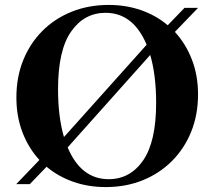

<svg xmlns="http://www.w3.org/2000/svg" viewBox="-20 -747 869 779"><path d="M421 -727Q492 -727 553 -705.5Q614 -684 660.5 -644.5L728.5 -715H783.5L689.5 -617.5Q733.5 -570 758.5 -505.5Q783.5 -441 783.5 -364Q783.5 -281.5 755.8 -212.8Q728 -144 677.5 -93.5Q627 -43 558.8 -15.5Q490.5 12 409 12Q338 12 277 -9.5Q216 -31 169 -70.5L101 0H46L140 -98Q96 -145.5 71.2 -210Q46.5 -274.5 46.5 -351.5Q46.5 -434 74.2 -502.8Q102 -571.5 152.2 -621.8Q202.5 -672 271 -699.5Q339.5 -727 421 -727ZM215.5 -385.5Q215.5 -273 239.5 -191L575 -565.5Q520.5 -695 408.5 -695Q321.5 -695 268.5 -619Q215.5 -543 215.5 -385.5ZM421 -20Q508 -20 560.8 -96.2Q613.5 -172.5 613.5 -329.5Q613.5 -442 589.5 -524L254.5 -149Q308.5 -20 421 -20Z"/></svg>

Font: Newsreader 72pt SemiBold
Style: Regular
Weight: 600
Designer: Hugues Gentile
Foundry: Production Type
Version: Version 1.003; ttfautohint (v1.8.3)